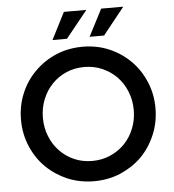

<svg xmlns="http://www.w3.org/2000/svg" viewBox="-60 -968 933 1032"><g transform="rotate(-5 406.0 -452.5)"><path d="M406.2 -101.6Q458 -101.6 502.9 -121.1Q547.9 -140.6 581.1 -174.8Q614.3 -209 632.8 -255.9Q651.4 -301.8 651.4 -355.5Q651.4 -408.2 632.8 -454.1Q614.3 -501 581.1 -535.2Q547.9 -569.3 502.9 -588.9Q458 -608.4 406.2 -608.4Q352.5 -608.4 308.6 -588.9Q263.7 -569.3 231.4 -535.2Q198.2 -501 179.7 -454.1Q161.1 -408.2 161.1 -355.5Q161.1 -301.8 179.7 -255.9Q198.2 -209 231.4 -174.8Q263.7 -140.6 308.6 -121.1Q352.5 -101.6 406.2 -101.6ZM406.2 7.8Q331.1 7.8 264.6 -19.5Q198.2 -47.9 149.4 -95.7Q99.6 -144.5 71.3 -211.9Q43 -278.3 43 -355.5Q43 -431.6 71.3 -498Q99.6 -565.4 149.4 -613.3Q198.2 -662.1 264.6 -690.4Q306.6 -708 351.6 -713.9Q377.9 -717.8 406.2 -717.8Q482.4 -717.8 547.9 -690.4Q614.3 -662.1 663.1 -613.3Q711.9 -565.4 740.2 -498Q768.6 -431.6 768.6 -355.5Q768.6 -278.3 740.2 -211.9Q711.9 -144.5 663.1 -95.7Q614.3 -47.9 547.9 -19.5Q482.4 7.8 406.2 7.8ZM323.2 -913.1Q353.5 -913.1 444.3 -913.1Q415 -877 327.1 -767.6Q307.6 -767.6 249 -767.6Q267.6 -804.7 323.2 -913.1ZM524.4 -913.1Q553.7 -913.1 643.6 -913.1Q615.2 -877 527.3 -767.6Q507.8 -767.6 449.2 -767.6Q467.8 -804.7 524.4 -913.1Z"/></g></svg>

Font: SSportsD
Style: Medium
Weight: 400
Designer: Swiss Typefaces
Version: Version 1.000